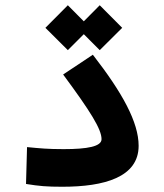

<svg xmlns="http://www.w3.org/2000/svg" viewBox="-20 -711 626 735"><path d="M218.8 3.9C379.4 3.9 510.7 -32.7 510.7 -152.8C510.7 -243.2 448.2 -356.4 335.4 -501.5L221.7 -425.8C327.1 -283.2 368.7 -216.3 368.7 -178.2C368.7 -150.4 315.4 -140.1 223.6 -140.1C161.6 -140.1 133.8 -143.1 83.5 -147.9L79.6 -6.8C131.3 1.5 158.2 3.9 218.8 3.9ZM361.8 -519 447.8 -604.5 361.8 -690.9 300.8 -629.4 239.7 -690.9 153.8 -604.5 239.7 -519 300.8 -580.1Z"/></svg>

Font: CaskaydiaCove Nerd Font
Style: Bold
Weight: 700
Designer: Aaron Bell
Foundry: Saja Typeworks
Version: Version 2111.1;Nerd Fonts 2.3.0